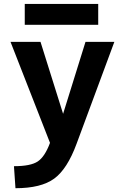

<svg xmlns="http://www.w3.org/2000/svg" viewBox="-20 -739 630 988"><path d="M59.6 229.5 51.8 116.2Q137.7 116.2 174.3 91.8Q210.9 67.4 237.3 -3.9L34.2 -523.4H188.5L304.7 -153.3L419.9 -523.4H568.4L374 1Q326.2 130.9 258.8 180.2Q191.4 229.5 59.6 229.5ZM107.4 -611.3V-718.8H485.4V-611.3Z"/></svg>

Font: Gen Shin Gothic Bold
Style: Bold
Weight: 700
Designer: [Source Han Sans]
Ryoko NISHIZUKA  (kana & ideographs); Paul D. Hunt (Latin, Greek & Cyrillic); Wenlong ZHANG  (bopomofo
Version: Version 1.002.20150607